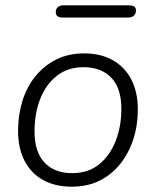

<svg xmlns="http://www.w3.org/2000/svg" viewBox="-20 -695 587 723"><path d="M250 8Q188 8 142.5 -17Q97 -42 72.5 -89.5Q48 -137 48 -203Q48 -262 64.5 -315Q81 -368 113.5 -408Q146 -448 192 -471Q238 -494 297 -494Q359 -494 404.5 -468.5Q450 -443 474.5 -395.5Q499 -348 499 -283Q499 -223 482 -170.5Q465 -118 432.5 -77.5Q400 -37 354.5 -14.5Q309 8 250 8ZM252 -43Q312 -43 353 -76Q394 -109 415.5 -164Q437 -219 437 -285Q437 -363 399 -402.5Q361 -442 294 -442Q235 -442 193.5 -409Q152 -376 131 -321.5Q110 -267 110 -200Q110 -123 147.5 -83Q185 -43 252 -43ZM216 -629Q190 -629 190 -649Q190 -662 198 -668.5Q206 -675 218 -675H466Q492 -675 492 -656Q492 -644 484.5 -636.5Q477 -629 464 -629Z"/></svg>

Font: Nunito ExtraLight Light
Style: Italic
Weight: 300
Italic angle: -9°
Version: Version 3.602